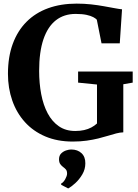

<svg xmlns="http://www.w3.org/2000/svg" viewBox="-20 -772 764 1062"><path d="M382.5 11Q297 11 230.2 -17.5Q163.5 -46 117.5 -97Q71.5 -148 47.8 -216.2Q24 -284.5 24 -363.5Q24 -457 50.5 -529.2Q77 -601.5 126.5 -651.2Q176 -701 246.2 -726.5Q316.5 -752 404 -752Q445.5 -752 483.8 -747.8Q522 -743.5 555 -737.5Q588 -731.5 613.8 -726.8Q639.5 -722 655 -720.5L642.5 -532.5H541.5L515.5 -663Q510 -669.5 496.2 -677Q482.5 -684.5 458.5 -689.8Q434.5 -695 398.5 -695Q334 -695 289 -659.8Q244 -624.5 220.2 -554.5Q196.5 -484.5 196.5 -380Q196.5 -311.5 208 -251Q219.5 -190.5 243.8 -145Q268 -99.5 305.8 -73.5Q343.5 -47.5 396 -47.5Q423 -47.5 445.2 -52.5Q467.5 -57.5 485.2 -67Q503 -76.5 516.5 -89V-304.5L412 -315V-376.5H714V-315L662 -306V-40Q643.5 -39.5 622.8 -34Q602 -28.5 577.5 -21Q553 -13.5 523.8 -6.2Q494.5 1 459.5 6Q424.5 11 382.5 11ZM452 131.5Q452 164.5 435.2 192.8Q418.5 221 396.5 241Q374.5 261 358 270H356.5L319 250.5L317.5 244Q331 237 341 218.8Q351 200.5 351 188.5Q351 173 344.5 165.5Q338 158 329.5 152Q321 146 313.8 136.2Q306.5 126.5 306.5 109Q306.5 89 318 77.2Q329.5 65.5 345.2 60.2Q361 55 372 55H375Q409 55 430.8 75.2Q452.5 95.5 452 131.5Z"/></svg>

Font: Merriweather 36pt
Style: Bold
Weight: 700
Designer: Eben Sorkin
Foundry: Eben Sorkin
Version: Version 2.100